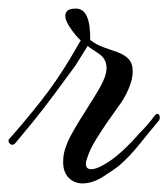

<svg xmlns="http://www.w3.org/2000/svg" viewBox="-32 -422 392 447"><path d="M160 5Q141 5 128 -8Q115 -21 115 -45Q115 -56 117 -65.5Q119 -75 122 -82Q127 -97 141 -121Q155 -145 172 -171.5Q189 -198 201 -219Q216 -245 216 -264Q216 -285 198 -297Q191 -302 184 -306.5Q177 -311 172 -315L144 -270Q120 -237 94 -202Q68 -167 44 -137.5Q20 -108 3 -88Q0 -85 -3 -85Q-8 -85 -11 -90Q-14 -95 -10 -99Q29 -143 65 -189Q101 -235 132 -287L156 -328Q152 -331 143.5 -341Q135 -351 127.5 -363.5Q120 -376 120 -385Q120 -393 125.5 -397.5Q131 -402 145 -402Q179 -402 178 -329Q192 -318 209 -312Q226 -306 241.5 -300.5Q257 -295 267 -285Q277 -275 277 -255Q277 -238 267.5 -215.5Q258 -193 245 -176Q234 -161 219.5 -140Q205 -119 192 -98Q179 -77 173 -60Q168 -47 168 -41Q168 -28 180 -28Q191 -28 207 -37Q228 -48 250.5 -68.5Q273 -89 292 -111Q303 -122 312 -132.5Q321 -143 329 -154Q332 -157 334 -157Q340 -157 340 -148Q340 -143 336 -139Q315 -114 293 -86.5Q271 -59 246 -37Q231 -25 207 -10Q183 5 160 5Z"/></svg>

Font: Birthstone
Style: Regular
Weight: 400
Designer: Robert E. Leuschke
Foundry: Robert E. Leuschke
Version: Version 1.013; ttfautohint (v1.8.3)